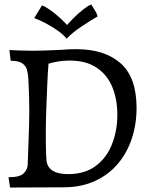

<svg xmlns="http://www.w3.org/2000/svg" viewBox="-20 -839 671 859"><path d="M25 0 18 -46Q68 -46 85.5 -63Q103 -80 104 -103Q106 -173 108.5 -231.5Q111 -290 111 -346Q111 -374 110 -411.5Q109 -449 107 -484Q106 -507 101 -525.5Q96 -544 80 -555.5Q64 -567 28 -567L22 -615Q48 -614 72.5 -613Q97 -612 122 -612Q158 -612 192 -613.5Q226 -615 251 -616Q276 -618 291.5 -618.5Q307 -619 321 -619Q448 -619 519.5 -556Q591 -493 591 -356Q591 -284 570 -220Q549 -156 508 -107Q467 -58 405.5 -29.5Q344 -1 263 -1ZM285 -60Q360 -60 409 -97Q458 -134 481.5 -195Q505 -256 505 -326Q505 -393 483 -448Q461 -503 413.5 -535.5Q366 -568 291 -568Q263 -568 237.5 -563.5Q212 -559 197 -554Q193 -505 191 -449Q189 -393 187 -348Q186 -317 185.5 -296Q185 -275 185 -255Q185 -235 185 -207Q185 -184 186 -158Q187 -132 188 -120Q196 -60 285 -60ZM168 -815Q184 -809 205 -794Q226 -779 246.5 -760.5Q267 -742 280 -727Q290 -739 310 -759Q330 -779 351.5 -796Q373 -813 388 -819Q393 -812 404 -793.5Q415 -775 417 -766Q380 -744 342 -718.5Q304 -693 278 -666Q265 -683 239 -701.5Q213 -720 184.5 -735Q156 -750 133 -758Z"/></svg>

Font: Maname
Style: Regular
Weight: 400
Designer: Pathum Egodawatta
Foundry: mooniak
Version: Version 1.000; ttfautohint (v1.8.4.7-5d5b)